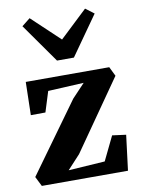

<svg xmlns="http://www.w3.org/2000/svg" viewBox="-94 -927 726 991"><g transform="rotate(-10 269.0 -432.0)"><path d="M348.5 -486.5 161 -477 127.5 -370 51 -369.5 55 -543H492.5L516.5 -494L261 -128L194 -55.5L385 -68L446 -194L518 -184.5L495 0H43.5L18 -51L281.5 -415.5ZM233 -623.5 88 -829 131.5 -863.5 277.5 -726 422 -862.5 466.5 -829 321.5 -623.5Z"/></g></svg>

Font: Merriweather 48pt ExtraBold
Style: Regular
Weight: 800
Version: Version 2.100